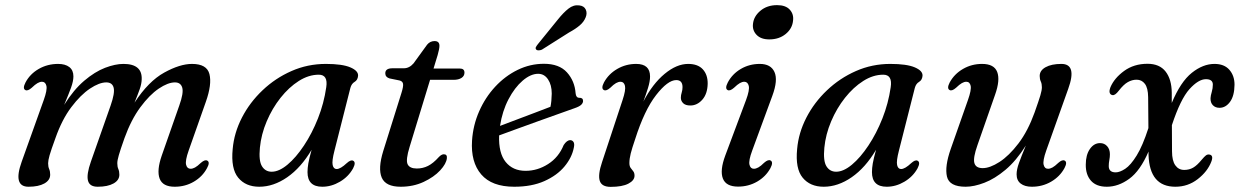

<svg xmlns="http://www.w3.org/2000/svg" viewBox="-20 -717 4830 748"><path d="M334 -87 411 -306Q428 -354.5 422.8 -375.2Q417.5 -396 394 -396Q367 -396 330.5 -371.8Q294 -347.5 257.8 -299.5Q221.5 -251.5 196 -179Q179 -132.5 173.2 -112.2Q167.5 -92 167.5 -81Q167.5 -67.5 171.5 -58.5Q175.5 -49.5 175.5 -36.5Q175.5 -15 152.8 -2.2Q130 10.5 91 10.5Q29.5 10.5 64.5 -87L150.5 -327.5Q164.5 -366.5 160.8 -382.5Q157 -398.5 143.5 -398.5Q135.5 -398.5 126.2 -393.2Q117 -388 103.5 -375Q88 -361.5 79 -366Q67 -372 79.5 -396Q97 -429 131 -448.5Q165 -468 206.5 -468Q234 -468 250 -455.8Q266 -443.5 266 -419.5Q266 -401 256.8 -375.5Q247.5 -350 230 -308.5Q267 -367.5 308.2 -402.5Q349.5 -437.5 389.2 -452.8Q429 -468 461 -468Q535 -468 532 -407Q531.5 -390.5 524.5 -370.2Q517.5 -350 504 -317Q558.5 -400.5 619.8 -434.2Q681 -468 728 -468Q786 -468 796 -428.2Q806 -388.5 782 -320.5L715 -130.5Q701 -91 705 -75.2Q709 -59.5 722.5 -59.5Q730.5 -59.5 739.8 -64.5Q749 -69.5 762.5 -82.5Q778 -96 787 -91.5Q799.5 -85.5 786.5 -62Q769 -29 735.2 -9.2Q701.5 10.5 660.5 10.5Q614 10.5 602 -21Q590 -52.5 610 -110.5L678.5 -306Q696 -355 690 -375.5Q684 -396 661.5 -396Q634.5 -396 598.5 -371.8Q562.5 -347.5 526.8 -299.2Q491 -251 465 -179Q448.5 -132.5 442.8 -112.2Q437 -92 437 -81Q437 -67.5 441 -58.5Q445 -49.5 445 -36.5Q445 -15 422.2 -2.2Q399.5 10.5 360.5 10.5Q329 10.5 322.8 -13.2Q316.5 -37 334 -87Z M1283 -130Q1272.5 -89.5 1276 -74Q1279.5 -58.5 1291.5 -58.5Q1306.5 -58.5 1331 -81.5Q1346.5 -95.5 1355.5 -91Q1368 -85 1355.5 -61Q1337.5 -28.5 1304.2 -9Q1271 10.5 1235.5 10.5Q1178 10.5 1178 -46.5Q1178 -61.5 1181.2 -80.5Q1184.5 -99.5 1194 -133.5Q1152.5 -63.5 1099 -26.5Q1045.5 10.5 990 10.5Q937 10.5 908 -24.8Q879 -60 886.5 -136.5Q892 -199.5 922.5 -258.8Q953 -318 1002.8 -365.2Q1052.5 -412.5 1115.5 -440.2Q1178.5 -468 1249.5 -468Q1313.5 -468 1345 -454.5Q1376.5 -441 1375 -421.5Q1373.5 -405 1361.5 -398Q1349.5 -391 1345 -374.5ZM992.5 -141.5Q987.5 -90 1000.8 -69Q1014 -48 1038.5 -48Q1067 -48 1100 -75.5Q1133 -103 1164.2 -150Q1195.5 -197 1218.8 -255.8Q1242 -314.5 1251 -377Q1258.5 -426 1222 -426Q1182.5 -426 1144 -401.5Q1105.5 -377 1073 -336Q1040.5 -295 1019 -244.2Q997.5 -193.5 992.5 -141.5Z M1536.5 -403.5 1497.5 -411.5Q1481 -416.5 1481 -431.5Q1481 -451 1509 -451H1553Q1574.5 -451 1591 -470L1644 -543Q1655.5 -557 1673 -557Q1692 -557 1692 -538.5Q1692 -527 1685 -502.5L1669 -450H1771.5Q1789.5 -450 1789.5 -434Q1789.5 -421 1778 -413.5Q1766.5 -406 1747 -406H1655.5L1576 -145.5Q1560 -94 1568 -77.2Q1576 -60.5 1604 -60.5Q1627 -60.5 1647.2 -70.5Q1667.5 -80.5 1689.5 -105Q1700 -116 1709 -116Q1722.5 -116 1721 -101Q1719 -79.5 1694.8 -53.2Q1670.5 -27 1630.2 -8.2Q1590 10.5 1541 10.5Q1482.5 10.5 1467.2 -25Q1452 -60.5 1473 -128.5L1544 -355Q1552 -380.5 1550.2 -390.5Q1548.5 -400.5 1536.5 -403.5Z M2215.5 -141.5Q2208 -103 2179 -68.2Q2150 -33.5 2100.8 -11.5Q2051.5 10.5 1983.5 10.5Q1896 10.5 1854.8 -37.5Q1813.5 -85.5 1819 -169.5Q1823 -229.5 1846.8 -283.5Q1870.5 -337.5 1909.2 -379.2Q1948 -421 1996.8 -444.8Q2045.5 -468.5 2099 -468.5Q2158.5 -468.5 2188.8 -435Q2219 -401.5 2222.5 -353.5Q2224 -336 2237 -336Q2251.5 -336.5 2251.5 -323.5Q2251.5 -316 2244.5 -309Q2237.5 -302 2218.5 -295.5Q2196 -287.5 2158.8 -274.2Q2121.5 -261 2078.5 -245.5Q2035.5 -230 1994.8 -215.2Q1954 -200.5 1924.5 -189.5Q1922 -120.5 1950 -86Q1978 -51.5 2027.5 -51.5Q2074 -51.5 2115.2 -77.8Q2156.5 -104 2176 -152Q2188.5 -171 2201.5 -171Q2209.5 -171 2214.2 -164Q2219 -157 2215.5 -141.5ZM2076.5 -429.5Q2047.5 -429.5 2016.2 -402.8Q1985 -376 1961 -330.2Q1937 -284.5 1928 -226.5Q1956 -237 1991.5 -250.5Q2027 -264 2062.2 -277.2Q2097.5 -290.5 2124.5 -301Q2129 -322 2129.5 -352.5Q2129.5 -386 2115 -407.8Q2100.5 -429.5 2076.5 -429.5ZM2153 -640.5Q2175 -668 2194.8 -683.5Q2214.5 -699 2236.5 -696Q2255.5 -694 2262 -679.8Q2268.5 -665.5 2261.5 -649Q2254.5 -631.5 2238.2 -617.8Q2222 -604 2197 -590.5L2091 -523.5Q2085 -521 2078.5 -520.8Q2072 -520.5 2069 -524Q2065 -528.5 2068 -534Q2071 -539.5 2075.5 -545Z M2333 -366Q2320.5 -372 2333 -396Q2351 -429 2384.8 -448.5Q2418.5 -468 2458.5 -468Q2512.5 -468 2512.5 -419Q2512.5 -400 2504.5 -374.2Q2496.5 -348.5 2486.5 -321.5Q2522.5 -390.5 2569.2 -429.2Q2616 -468 2661 -468Q2699 -468 2718.2 -446.8Q2737.5 -425.5 2737 -390.5Q2736 -351 2716 -328.5Q2696 -306 2669.5 -306Q2650.5 -306 2641.5 -315Q2632.5 -324 2632.5 -336Q2632.5 -346.5 2635.8 -356.5Q2639 -366.5 2639 -377.5Q2639 -405 2614.5 -405Q2581.5 -405 2536 -346.5Q2490.5 -288 2454.5 -175Q2442.5 -140 2437.2 -119.2Q2432 -98.5 2432 -82Q2432 -69.5 2437 -62.8Q2442 -56 2447 -49.8Q2452 -43.5 2452 -32.5Q2452 -14 2428 -1.5Q2404 11 2359 11Q2324 11 2316.5 -12.8Q2309 -36.5 2325.5 -85.5L2405.5 -327.5Q2418.5 -366.5 2414.8 -382.5Q2411 -398.5 2397.5 -398.5Q2389 -398.5 2379.8 -393.2Q2370.5 -388 2357.5 -375Q2342 -361.5 2333 -366Z M2977 -563.5Q2944.5 -563.5 2927.5 -581.2Q2910.5 -599 2913.5 -624Q2916.5 -653.5 2942.5 -675.2Q2968.5 -697 3007.5 -697Q3041 -697 3057 -679.2Q3073 -661.5 3069.5 -636Q3066.5 -605.5 3040.8 -584.5Q3015 -563.5 2977 -563.5ZM2910.5 -130.5Q2896 -91.5 2899.8 -75.5Q2903.5 -59.5 2917 -59.5Q2925 -59.5 2934.5 -64.8Q2944 -70 2957 -83Q2972.5 -96.5 2981.5 -92Q2994 -86 2981.5 -62Q2963.5 -29 2929.8 -9.5Q2896 10 2855.5 10Q2808.5 10 2796.2 -21.5Q2784 -53 2805.5 -111L2886.5 -327.5Q2901 -366.5 2897 -382.5Q2893 -398.5 2879.5 -398.5Q2871.5 -398.5 2862.2 -393.2Q2853 -388 2839.5 -375Q2824 -361.5 2815 -366Q2803 -372 2815.5 -396Q2833 -429 2866.2 -448.5Q2899.5 -468 2940 -468Q2983 -468 2997.2 -436.5Q3011.5 -405 2989 -344Z M3482 -130Q3471.5 -89.5 3475 -74Q3478.5 -58.5 3490.5 -58.5Q3505.5 -58.5 3530 -81.5Q3545.5 -95.5 3554.5 -91Q3567 -85 3554.5 -61Q3536.5 -28.5 3503.2 -9Q3470 10.5 3434.5 10.5Q3377 10.5 3377 -46.5Q3377 -61.5 3380.2 -80.5Q3383.5 -99.5 3393 -133.5Q3351.5 -63.5 3298 -26.5Q3244.5 10.5 3189 10.5Q3136 10.5 3107 -24.8Q3078 -60 3085.5 -136.5Q3091 -199.5 3121.5 -258.8Q3152 -318 3201.8 -365.2Q3251.5 -412.5 3314.5 -440.2Q3377.5 -468 3448.5 -468Q3512.5 -468 3544 -454.5Q3575.5 -441 3574 -421.5Q3572.5 -405 3560.5 -398Q3548.5 -391 3544 -374.5ZM3191.5 -141.5Q3186.5 -90 3199.8 -69Q3213 -48 3237.5 -48Q3266 -48 3299 -75.5Q3332 -103 3363.2 -150Q3394.5 -197 3417.8 -255.8Q3441 -314.5 3450 -377Q3457.5 -426 3421 -426Q3381.5 -426 3343 -401.5Q3304.5 -377 3272 -336Q3239.5 -295 3218 -244.2Q3196.5 -193.5 3191.5 -141.5Z M4127.5 -91.5Q4139.5 -85.5 4127 -62Q4109 -29 4075 -9.2Q4041 10.5 4000 10.5Q3972.5 10.5 3956.5 -1.8Q3940.5 -14 3940.5 -38Q3940.5 -56.5 3949.8 -82.2Q3959 -108 3976.5 -150Q3939 -90.5 3897.2 -55.5Q3855.5 -20.5 3815 -5Q3774.5 10.5 3742 10.5Q3678.5 10.5 3669.2 -29Q3660 -68.5 3684 -137L3751 -327.5Q3765 -367 3761.5 -382.8Q3758 -398.5 3744.5 -398.5Q3736.5 -398.5 3727.2 -393.2Q3718 -388 3704.5 -375Q3689 -361.5 3680 -366Q3667.5 -372 3680 -396Q3698 -429 3731.8 -448.5Q3765.5 -468 3806 -468Q3853 -468 3865 -436.5Q3877 -405 3856.5 -347.5L3788 -151.5Q3770.5 -102 3776 -82Q3781.5 -62 3808.5 -62Q3836.5 -62 3873.8 -86Q3911 -110 3947.8 -158.2Q3984.5 -206.5 4010.5 -278.5Q4027 -325 4033 -345.2Q4039 -365.5 4039 -377Q4039 -390.5 4034.8 -399.5Q4030.5 -408.5 4030.5 -421Q4030.5 -442.5 4053.5 -455.2Q4076.5 -468 4115 -468Q4177 -468 4141.5 -370.5L4056 -130.5Q4042 -91 4045.8 -75.2Q4049.5 -59.5 4063 -59.5Q4071 -59.5 4080.2 -64.5Q4089.5 -69.5 4103 -82.5Q4118 -96 4127.5 -91.5Z M4545 -355.5V-316Q4579.5 -398.5 4623 -433.2Q4666.5 -468 4711.5 -468Q4749.5 -468 4769.5 -445Q4789.5 -422 4789.5 -387Q4789 -343.5 4772 -320.2Q4755 -297 4731 -297Q4715 -297 4705.2 -307Q4695.5 -317 4696 -334.5Q4696.5 -344.5 4700.8 -358.8Q4705 -373 4705 -387.5Q4705 -408.5 4678 -408.5Q4649 -408.5 4614 -369.8Q4579 -331 4545.5 -229.5L4546 -127.5Q4546 -91 4558.8 -73Q4571.5 -55 4593.5 -55Q4613 -55 4628.2 -63.8Q4643.5 -72.5 4661.5 -94.5Q4672 -107 4678 -111.5Q4684 -116 4691 -115Q4709 -112.5 4699 -87Q4684.5 -49 4646.2 -19.2Q4608 10.5 4559 10.5Q4458.5 10.5 4454.5 -113.5V-126.5Q4422 -51.5 4379.5 -20.5Q4337 10.5 4292 10.5Q4251 10.5 4230.2 -13Q4209.5 -36.5 4210 -75.5Q4210 -113.5 4226 -136.5Q4242 -159.5 4265.5 -159.5Q4282.5 -159.5 4293.2 -147.5Q4304 -135.5 4304 -116Q4304 -105 4301.8 -93.5Q4299.5 -82 4299.5 -70Q4299.5 -45.5 4326.5 -45.5Q4342.5 -45.5 4363.8 -59.5Q4385 -73.5 4408.2 -111Q4431.5 -148.5 4454 -218L4453 -338.5Q4452.5 -374.5 4440.2 -390.5Q4428 -406.5 4408 -406.5Q4390.5 -406.5 4374 -397.2Q4357.5 -388 4338.5 -363.5Q4324 -344.5 4314 -346.5Q4306.5 -347.5 4303.5 -354.8Q4300.5 -362 4306 -377Q4321 -412.5 4359.2 -440.5Q4397.5 -468.5 4450.5 -468.5Q4497.5 -468.5 4521 -438.2Q4544.5 -408 4545 -355.5Z"/></svg>

Font: Fraunces 9pt S000
Style: Italic
Weight: 400
Italic angle: -16°
Version: Version 1.000; ttfautohint (v1.8.3)